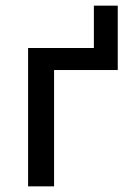

<svg xmlns="http://www.w3.org/2000/svg" viewBox="-20 -660 464 680"><path d="M79.5 0V-490H312.5V-640H397V-412H171.5V0Z"/></svg>

Font: Geologica Light
Style: Regular
Weight: 300
Designer: Sindre Bremnes, Frode Helland
Foundry: Monokrom Skriftforlag AS
Version: Version 1.010; ttfautohint (v1.8.4.7-5d5b);gftools[0.9.28]